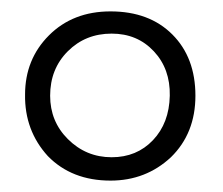

<svg xmlns="http://www.w3.org/2000/svg" viewBox="-20 -551 391 337"><path d="M323 -383Q323 -317 280 -275Q236 -234 174 -234Q106 -234 64 -277Q23 -322 24 -385Q24 -447 66 -489Q108 -531 174 -531Q242 -531 282.5 -490.5Q323 -450 323 -383ZM278 -383Q279 -430 250 -461Q221 -492 176 -492Q130 -492 99 -461Q68 -430 68 -383Q68 -338 99 -307Q131 -275 176 -275Q220 -275 248.5 -305Q277 -335 278 -383Z"/></svg>

Font: GFS Neohellenic Rg
Style: Regular
Weight: 400
Designer: Takis Katsoulidis and George D. Matthiopoulos
Foundry: Takis Katsoulidis and George D. Matthiopoulos
Version: Version 1.0